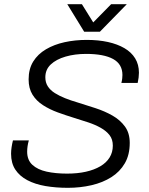

<svg xmlns="http://www.w3.org/2000/svg" viewBox="-20 -888 715 919"><path d="M305 11Q247 11 197.5 2.5Q148 -6 111 -25.5Q74 -45 53.5 -76Q33 -107 33 -152Q33 -167 35.5 -183.5Q38 -200 42 -216H118Q114 -202 112 -188.5Q110 -175 110 -162Q110 -122 135 -99Q160 -76 203 -66.5Q246 -57 301 -57Q351 -57 391 -66Q431 -75 460 -92Q489 -109 504.5 -134Q520 -159 520 -191Q520 -221 504.5 -241Q489 -261 462.5 -276Q436 -291 403 -302Q370 -313 334 -324Q295 -336 256.5 -350Q218 -364 186 -384.5Q154 -405 135.5 -435Q117 -465 117 -508Q117 -558 139 -593.5Q161 -629 200 -652Q239 -675 289 -686Q339 -697 395 -697Q451 -697 496.5 -687Q542 -677 575.5 -657.5Q609 -638 627 -608.5Q645 -579 645 -540Q645 -529 643.5 -517Q642 -505 639 -491H561Q564 -503 565 -512.5Q566 -522 566 -529Q566 -581 521.5 -605.5Q477 -630 392 -630Q338 -630 293.5 -617Q249 -604 223 -579.5Q197 -555 197 -518Q197 -493 209 -474.5Q221 -456 242.5 -442.5Q264 -429 291.5 -418Q319 -407 350 -398Q392 -385 436.5 -370.5Q481 -356 518 -335Q555 -314 578 -282.5Q601 -251 601 -204Q601 -147 577.5 -106.5Q554 -66 513 -40Q472 -14 418 -1.5Q364 11 305 11ZM587 -868 458 -736H383L302 -868H372L441 -757H403L512 -868Z"/></svg>

Font: Archivo SemiBold Light
Style: Italic
Weight: 300
Italic angle: -10°
Version: Version 2.001